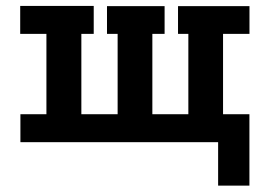

<svg xmlns="http://www.w3.org/2000/svg" viewBox="-20 -468 888 632"><path d="M698 143V0H47.2V-92H132.8V-356.5H46.5V-448.5H288.5V-356.5H247.8V-92H367.2V-356.5H332.2V-447.8H521.8V-356.5H481.5V-92H600V-356.5H566V-447.8H801.2V-356.5H714.2V-92H801V143Z"/></svg>

Font: Podkova VF Beta
Style: Regular
Weight: 400
Designer: Ilya Yudin
Foundry: Cyreal (www.cyreal.org)
Version: Version 2.100